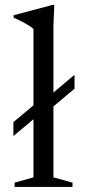

<svg xmlns="http://www.w3.org/2000/svg" viewBox="-20 -740 341 760"><path d="M135 -287 33 -201.5V-256.5L135 -342L168 -354L275 -444V-389L168 -299ZM191.5 -38 267 -17V0H38V-17L112.5 -38V-625Q106 -631.5 95 -638.5Q84 -645.5 68.8 -653.5Q53.5 -661.5 34 -670V-679.5L187.5 -720.5H195L191.5 -638Z"/></svg>

Font: Newsreader 36pt
Style: Regular
Weight: 400
Designer: Hugues Gentile
Foundry: Production Type
Version: Version 1.003